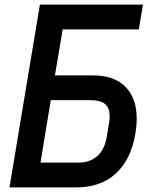

<svg xmlns="http://www.w3.org/2000/svg" viewBox="-20 -810 640 830"><path d="M152.5 -790H598L580 -683H251L217.5 -484H383Q473 -484 522 -435Q571 -386 571 -296.5Q571 -268.5 565.5 -233Q546.5 -120.5 481 -60.2Q415.5 0 310.5 0H21ZM441.5 -218.5 451 -275Q454 -293 454 -307Q454 -344.5 433.5 -360.8Q413 -377 370.5 -377H199.5L155 -107H318.5Q368.5 -107 400.5 -135.2Q432.5 -163.5 441.5 -218.5Z"/></svg>

Font: JuliaMono SemiBold
Style: Italic
Weight: 600
Italic angle: -9°
Monospace: yes
Designer: cormullion
Foundry: corm
Version: Version 0.056; ttfautohint (v1.8.4)